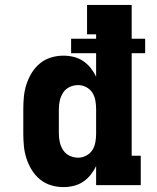

<svg xmlns="http://www.w3.org/2000/svg" viewBox="-20 -755 640 783"><path d="M238 8Q213 8 188 0.5Q163 -7 143 -23.5Q123 -40 109.5 -62Q96 -84 88 -108.5Q80 -133 77.5 -158.5Q75 -184 75 -210V-310Q75 -336 77.5 -361.5Q80 -387 88 -411.5Q96 -436 109.5 -458Q123 -480 143 -496.5Q163 -513 188 -520.5Q213 -528 238 -528Q260 -528 280.5 -523Q301 -518 318.5 -506.5Q336 -495 349.5 -478Q363 -461 372 -442V-538H270V-597H372V-615H335V-735H517V-597H572V-538H517V-120H554V0H372V-78Q363 -59 349.5 -42Q336 -25 318.5 -13.5Q301 -2 280.5 3Q260 8 238 8ZM299 -112Q316 -112 332 -120.5Q348 -129 357 -143.5Q366 -158 369 -175.5Q372 -193 372 -210V-310Q372 -327 369 -344.5Q366 -362 357 -376.5Q348 -391 332 -399.5Q316 -408 299 -408Q281 -408 264.5 -400.5Q248 -393 238 -378Q228 -363 224 -345.5Q220 -328 220 -310V-210Q220 -192 224 -174.5Q228 -157 238 -142Q248 -127 264.5 -119.5Q281 -112 299 -112Z"/></svg>

Font: Iosevka Etoile Heavy
Style: Regular
Weight: 900
Designer: Belleve Invis
Foundry: Belleve Invis
Version: Version 22.1.2; ttfautohint (v1.8.4)